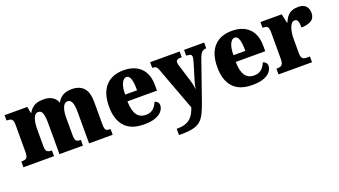

<svg xmlns="http://www.w3.org/2000/svg" viewBox="-63 -1093 3283 1858"><g transform="rotate(-20 1579.0 -164.5)"><path d="M13 0V-59H17Q38 -59 52.5 -63.5Q67 -68 74.5 -83Q82 -98 82 -127V-418Q82 -445 74.5 -458.5Q67 -472 53 -476.5Q39 -481 18 -481H14V-536H248L260 -470H265Q284 -504 317.5 -527.5Q351 -551 420 -551Q456 -551 482 -542Q508 -533 527 -515.5Q546 -498 556 -470H561Q577 -504 613 -527.5Q649 -551 710 -551Q788 -551 830.5 -505.5Q873 -460 873 -359V-129Q873 -99 878 -84Q883 -69 895 -64Q907 -59 928 -59H932V0H689V-320Q689 -384 676.5 -419Q664 -454 632 -454Q609 -454 594.5 -435Q580 -416 573 -384Q566 -352 566 -314V-129Q566 -99 571.5 -84Q577 -69 589 -64Q601 -59 622 -59H626V0H384V-320Q384 -384 373 -419Q362 -454 329 -454Q306 -454 291.5 -433Q277 -412 270.5 -377.5Q264 -343 264 -303V-124Q264 -96 270.5 -82.5Q277 -69 290.5 -64Q304 -59 324 -59H328V0Z M1255 10Q1121 10 1056.5 -62.5Q992 -135 992 -266Q992 -407 1058 -479Q1124 -551 1243 -551Q1354 -551 1417.5 -489.5Q1481 -428 1481 -309V-255H1177Q1179 -159 1210 -115Q1241 -71 1302 -71Q1350 -71 1378.5 -97Q1407 -123 1422 -162Q1439 -157 1451 -144.5Q1463 -132 1463 -113Q1463 -84 1442.5 -55.5Q1422 -27 1376 -8.5Q1330 10 1255 10ZM1301 -324Q1302 -399 1289 -439.5Q1276 -480 1248 -480Q1218 -480 1198.5 -440Q1179 -400 1179 -324Z M1534 158Q1584 158 1618 147.5Q1652 137 1675 117Q1698 97 1712.5 70Q1727 43 1738 11L1573 -432Q1567 -452 1559 -461.5Q1551 -471 1541.5 -474Q1532 -477 1518 -477H1513V-536H1817V-477H1812Q1782 -477 1769.5 -468.5Q1757 -460 1757 -444Q1757 -434 1760 -422.5Q1763 -411 1767 -399L1816 -241Q1823 -221 1827 -201.5Q1831 -182 1834 -165.5Q1837 -149 1838 -137Q1841 -159 1844.5 -176Q1848 -193 1852 -207L1907 -389Q1910 -398 1914 -415.5Q1918 -433 1918 -444Q1918 -463 1905.5 -469Q1893 -475 1866 -476L1862 -477V-536H2069V-477H2065Q2049 -476 2035.5 -469Q2022 -462 2012 -446.5Q2002 -431 1993 -407L1852 -3Q1829 63 1807 107Q1785 151 1755 176Q1725 201 1677.5 211.5Q1630 222 1555 222H1534Z M2370 10Q2236 10 2171.5 -62.5Q2107 -135 2107 -266Q2107 -407 2173 -479Q2239 -551 2358 -551Q2469 -551 2532.5 -489.5Q2596 -428 2596 -309V-255H2292Q2294 -159 2325 -115Q2356 -71 2417 -71Q2465 -71 2493.5 -97Q2522 -123 2537 -162Q2554 -157 2566 -144.5Q2578 -132 2578 -113Q2578 -84 2557.5 -55.5Q2537 -27 2491 -8.5Q2445 10 2370 10ZM2416 -324Q2417 -399 2404 -439.5Q2391 -480 2363 -480Q2333 -480 2313.5 -440Q2294 -400 2294 -324Z M2640 0V-59H2645Q2666 -59 2681 -64Q2696 -69 2704 -84.5Q2712 -100 2712 -131V-409Q2712 -439 2705.5 -453.5Q2699 -468 2686 -472.5Q2673 -477 2653 -477H2649V-536H2868L2888 -442H2892Q2908 -480 2928.5 -504Q2949 -528 2976.5 -538.5Q3004 -549 3041 -549Q3096 -549 3120 -521Q3144 -493 3144 -452Q3144 -398 3105.5 -374.5Q3067 -351 3004 -351Q3004 -379 3001 -398Q2998 -417 2989.5 -427.5Q2981 -438 2963 -438Q2946 -438 2933.5 -424.5Q2921 -411 2912.5 -387.5Q2904 -364 2899.5 -335.5Q2895 -307 2895 -278V-126Q2895 -97 2902 -82.5Q2909 -68 2922 -63.5Q2935 -59 2952 -59H2985V0Z"/></g></svg>

Font: Noto Serif Khmer SemiCondensed Black
Style: Regular
Weight: 900
Width: 4
Designer: Danh Hong and the Monotype Design Team
Foundry: Monotype Imaging Inc.
Version: Version 2.004